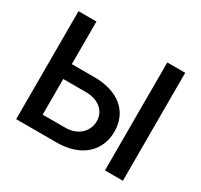

<svg xmlns="http://www.w3.org/2000/svg" viewBox="-151 -923 1172 1120"><g transform="rotate(30 435.5 -363.5)"><path d="M349.4 -440.3H197.8V-727.3H77.1V0H349.4C513.8 0 610.1 -91.6 610.1 -223.4C610.1 -355.5 513.8 -440.3 349.4 -440.3ZM197.8 -100.1V-340.2H349.4C440.3 -340.2 490.8 -288.4 490.4 -224.8C490.8 -159.4 440.3 -100.1 349.4 -100.1ZM675.1 0H795.8V-727.3H675.1Z"/></g></svg>

Font: Magic Ui Pro Semi Bold
Style: Regular
Weight: 600
Designer: Stefan Endress, Andreas Faust
Version: Version 1.000;FEAKit 1.0